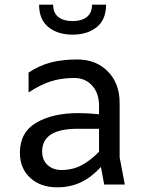

<svg xmlns="http://www.w3.org/2000/svg" viewBox="-20 -788 620 820"><path d="M425 0 411 -75Q372 -32 326.5 -10Q281 12 224 12Q153 12 109 -28.5Q65 -69 65 -136Q65 -223 135 -264Q205 -305 315 -305Q355 -305 403 -300V-336Q403 -390 373.5 -422.5Q344 -455 297 -455Q241 -455 195.5 -440Q150 -425 102 -393V-478Q149 -509 198 -521.5Q247 -534 310 -534Q390 -534 440.5 -483Q491 -432 491 -348V-116L513 0ZM403 -140V-238H311Q160 -238 160 -141Q160 -105 183 -83.5Q206 -62 242 -62Q290 -62 328 -82Q366 -102 403 -140ZM147 -768H207Q207 -733 229 -715.5Q251 -698 290 -698Q329 -698 351 -715.5Q373 -733 373 -768H433Q433 -704 393 -672Q353 -640 290 -640Q227 -640 187 -672Q147 -704 147 -768Z"/></svg>

Font: Amiko
Style: Regular
Weight: 400
Designer: Pablo Impallari, Rodrigo Fuenzalida, Andres Torresi
Foundry: Impallari Type
Version: Version 1.001; ttfautohint (v1.3)